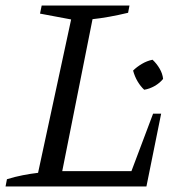

<svg xmlns="http://www.w3.org/2000/svg" viewBox="-24 -671 666 691"><path d="M527 -262H556L503 0H-4L1 -26Q30 -35 58.5 -40.5Q87 -46 113 -49L232 -601L120 -622L126 -651H442L437 -625Q366 -608 309 -602L200 -55H449ZM495 -348Q482 -360 471.5 -377.5Q461 -395 455 -417Q468 -430 486.5 -441Q505 -452 525 -456Q540 -442 550.5 -424Q561 -406 563 -387Q551 -372 532.5 -361.5Q514 -351 495 -348Z"/></svg>

Font: Piazzolla 24pt
Style: Italic
Weight: 400
Italic angle: -11.3°
Designer: Juan Pablo del Peral
Foundry: Huerta Tipografica
Version: Version 2.005